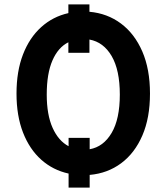

<svg xmlns="http://www.w3.org/2000/svg" viewBox="-20 -790 763 877"><path d="M665.1 -362.6Q665.1 -251.8 630.3 -171.2Q595.5 -90.6 533.4 -44.4Q471.2 1.8 389.6 8.9V66.8H293.3V2.8Q221.9 -12.8 168.5 -60.4Q115.1 -108 85.2 -184.5Q55.4 -261 55.4 -362.6Q55.4 -464.5 85 -541.2Q114.7 -617.9 168 -666Q221.2 -714.1 292.3 -730.1V-769.9H388.5V-736.2Q470.2 -729 532.5 -682.5Q594.8 -636 630 -554.9Q665.1 -473.7 665.1 -362.6ZM389.6 -160.2V-108.3Q452.4 -119.3 489.9 -182.9Q527.3 -246.4 527.3 -358Q527.3 -469.8 490.1 -533.7Q452.8 -597.7 388.5 -609.4V-548.7H292.3V-596.9Q245.7 -573.9 219.6 -514Q193.5 -454.2 193.5 -358Q193.5 -265.6 220.3 -206Q247.2 -146.3 293.3 -122.2V-160.2Z"/></svg>

Font: Interface
Style: Bold
Weight: 700
Designer: Rasmus Andersson
Foundry: rsms
Version: Version 1.8